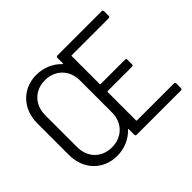

<svg xmlns="http://www.w3.org/2000/svg" viewBox="-150 -950 1199 1199"><g transform="rotate(-45 450.0 -350.0)"><path d="M860 -648V-690C860 -696 856 -700 850 -700H458C452 -700 448 -696 448 -690V-641C448 -638 446 -637 443 -639C403 -682 345 -708 279 -708C158 -708 70 -617 70 -490V-209C70 -82 158 8 279 8C345 8 403 -18 443 -61C446 -63 448 -62 448 -59V-10C448 -4 452 0 458 0H850C856 0 860 -4 860 -10V-52C860 -58 856 -62 850 -62H523C521 -62 519 -64 519 -66V-317C519 -319 521 -321 523 -321H739C745 -321 749 -325 749 -331V-373C749 -379 745 -383 739 -383H523C521 -383 519 -385 519 -387V-634C519 -636 521 -638 523 -638H850C856 -638 860 -642 860 -648ZM294 -53C202 -53 141 -119 141 -207V-491C141 -580 202 -646 294 -646C386 -646 448 -580 448 -491V-207C448 -119 386 -53 294 -53Z"/></g></svg>

Font: Elastic
Style: elastic
Weight: 400
Designer: Jeremy Tribby
Foundry: Tribby Type
Version: Version 1.422;hotconv 1.0.109;makeotfexe 2.5.65596